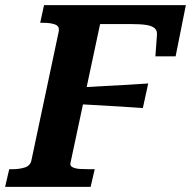

<svg xmlns="http://www.w3.org/2000/svg" viewBox="-48 -730 746 750"><path d="M274 -389Q317 -392 360 -394Q403 -396 445.5 -398.5Q488 -401 531 -404L510 -308Q469 -311 427 -313.5Q385 -316 343.5 -318.5Q302 -321 260 -323ZM-28 0 -12 -69H-1Q28 -69 49.5 -76Q71 -83 75 -105L181 -605Q186 -627 168 -634Q150 -641 120 -641H109L124 -710H678L638 -510H559L565 -592Q567 -610 556.5 -619.5Q546 -629 523.5 -632.5Q501 -636 465 -636H343L227 -92Q225 -82 236 -76.5Q247 -71 265.5 -70Q284 -69 303 -69H322L306 0Z"/></svg>

Font: Roboto Serif SemiBold
Style: Italic
Weight: 600
Italic angle: -10°
Version: Version 1.007